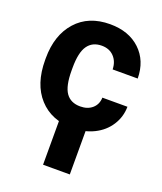

<svg xmlns="http://www.w3.org/2000/svg" viewBox="-141 -630 804 952"><g transform="rotate(20 260.5 -153.5)"><path d="M273.9 -104Q313 -104 337.4 -125.5Q361.8 -147 362.8 -182.6H495.1Q494.6 -128.9 465.8 -84.2Q437 -39.6 387 -14.9Q336.9 9.8 276.4 9.8Q163.1 9.8 97.7 -62.3Q32.2 -134.3 32.2 -261.2V-270.5Q32.2 -392.6 97.2 -465.3Q162.1 -538.1 275.4 -538.1Q374.5 -538.1 434.3 -481.7Q494.1 -425.3 495.1 -331.5H362.8Q361.8 -372.6 337.4 -398.2Q313 -423.8 272.9 -423.8Q223.6 -423.8 198.5 -387.9Q173.3 -352.1 173.3 -271.5V-256.8Q173.3 -175.3 198.2 -139.6Q223.1 -104 273.9 -104ZM341.3 230.5H200.2V-43.9H341.3Z"/></g></svg>

Font: RobotoInd
Style: Bold
Weight: 700
Designer: Google
Version: Version 2.001150; 2014